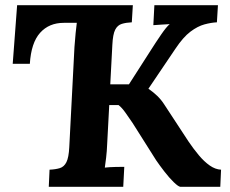

<svg xmlns="http://www.w3.org/2000/svg" viewBox="-20 -720 887 740"><path d="M168 0 171 -66Q194 -67 210.5 -72Q227 -77 236 -95Q245 -113 247 -153L267 -539Q269 -566 271.5 -592.5Q274 -619 276 -632H226Q169 -632 134.5 -593.5Q100 -555 95 -474H29L46 -700H492L488 -634Q466 -633 449.5 -628Q433 -623 424 -605.5Q415 -588 413 -547L405 -395H477L561 -526Q580 -556 600.5 -586Q621 -616 634 -627Q618 -626 600 -625Q582 -624 571 -623L575 -700H820L816 -634Q794 -633 768 -626Q742 -619 714 -598Q686 -577 656 -532L552 -378Q571 -365 586 -350.5Q601 -336 612 -319L707 -174Q726 -146 746.5 -121.5Q767 -97 788.5 -82Q810 -67 832 -66L829 0H675Q667 -1 649.5 -18Q632 -35 613.5 -59Q595 -83 582 -102L491 -246Q478 -265 464 -285Q450 -305 437 -315H401L393 -164Q392 -137 389 -112Q386 -87 384 -74Q400 -76 424.5 -76.5Q449 -77 459 -77L455 0Z"/></svg>

Font: Lora
Style: Bold Italic
Weight: 700
Italic angle: -3°
Designer: Olga Karpushina, Alexei Vanyashin (Cyrillic)
Foundry: Cyreal
Version: Version 3.004